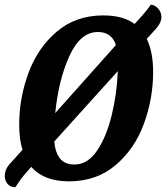

<svg xmlns="http://www.w3.org/2000/svg" viewBox="-56 -745 701 810"><path d="M604 -626 563 -581Q590 -526 590 -441Q590 -330 551.5 -224Q513 -118 432.5 -49Q352 20 235 20Q129 20 76 -41L60 -23Q33 6 9 45Q-11 45 -23 32Q-35 19 -36 -1Q-36 -29 -17 -51L39 -113Q25 -156 25 -220Q25 -331 64 -437Q103 -543 183.5 -611.5Q264 -680 380 -680Q463 -680 512 -644L532 -666Q559 -695 580 -725Q596 -725 610.5 -709.5Q625 -694 625 -673Q625 -650 604 -626ZM177 -268 433 -555Q415 -610 357 -610Q283 -610 237 -509Q191 -408 177 -268ZM441 -445 173 -148Q177 -102 197 -76.5Q217 -51 258 -51Q314 -51 353.5 -109.5Q393 -168 415 -258Q437 -348 441 -445Z"/></svg>

Font: Sansita Medium Italic
Style: Regular
Weight: 500
Italic angle: -11°
Designer: Pablo Cosgaya
Foundry: Omnibus-Type
Version: Version 1.006